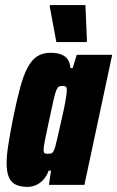

<svg xmlns="http://www.w3.org/2000/svg" viewBox="-20 -725 460 753"><path d="M89 8Q61 8 42.5 -0.5Q24 -9 15 -29.5Q6 -50 6 -85Q6 -115 12.5 -156.5Q19 -198 30 -255Q45 -329 58.5 -379.5Q72 -430 88.5 -460.5Q105 -491 126.5 -504.5Q148 -518 178 -518Q204 -518 221 -511Q238 -504 246.5 -490.5Q255 -477 256 -458H265L281 -510H420L311 0H172L180 -56H171Q162 -32 148 -18Q134 -4 118.5 2Q103 8 89 8ZM168 -122Q175 -122 180 -123Q185 -124 189 -130.5Q193 -137 197 -151Q200 -161 205 -183.5Q210 -206 216.5 -234Q223 -262 229 -290Q235 -318 238.5 -340Q242 -362 242 -371Q242 -383 237.5 -385.5Q233 -388 225 -388Q216 -388 211 -385.5Q206 -383 201 -371.5Q196 -360 190 -332.5Q184 -305 173 -255Q162 -203 156.5 -176Q151 -149 151 -137Q151 -130 153 -126.5Q155 -123 159 -122.5Q163 -122 168 -122ZM201 -560 175 -700 176 -705H315L321 -565L320 -560Z"/></svg>

Font: Saira Condensed Black
Style: Italic
Weight: 900
Width: 3
Italic angle: -12°
Designer: Hector Gatti with collaboration of the Omnibus-Type team
Foundry: Omnibus-Type
Version: Version 1.101